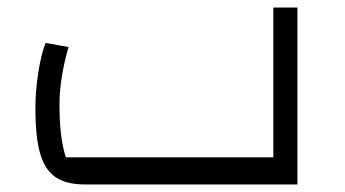

<svg xmlns="http://www.w3.org/2000/svg" viewBox="-20 -490 916 510"><path d="M74 -203Q74 -247 81.5 -296Q89 -345 101 -376L162 -365Q138 -281 138 -212Q138 -123 155 -72H706V-470H770V0H206Q156 0 127.5 -19.5Q99 -39 86.5 -82.5Q74 -126 74 -203Z"/></svg>

Font: Changa Light
Style: Regular
Weight: 300
Designer: Eduardo Rodriguez Tunni
Foundry: Eduardo Rodriguez Tunni
Version: Version 2.002; ttfautohint (v1.5) -l 8 -r 50 -G 110 -x 14 -H